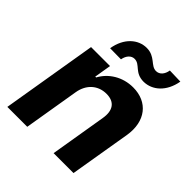

<svg xmlns="http://www.w3.org/2000/svg" viewBox="-204 -894 1032 1032"><g transform="rotate(45 311.5 -378.0)"><path d="M267.4 -612.6C273.1 -645.6 293 -666.5 317.5 -666.5C361.2 -666.5 368.6 -613.3 438.9 -613.3C503.6 -614.3 562.1 -663.7 577.8 -753.6L495.7 -756C490.8 -723.7 471.9 -701 445 -701C404.1 -701 387.8 -754.3 322.1 -754.3C257.5 -754.3 198.5 -703.8 183.9 -613.6ZM16.3 0H167.6L220.2 -315.3C231.9 -385.7 280.5 -426.8 343.8 -426.8C405.2 -426.8 432.9 -388.1 421.2 -320.3L367.9 0H519.2L577.4 -347.3C598 -470.9 531.6 -552.6 420.8 -552.6C340.2 -552.6 274.1 -509.9 241.8 -449.2H235.4L251.4 -545.5H107.2Z"/></g></svg>

Font: TID UI
Style: Bold Italic
Weight: 700
Italic angle: -9.39999°
Designer: The TID Project Authors
Foundry: Bakken & Bæck
Version: Version 1.001;hotconv 1.0.109;makeotfexe 2.5.65596